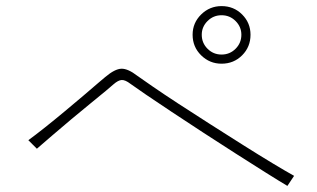

<svg xmlns="http://www.w3.org/2000/svg" viewBox="-20 -805 1040 630"><path d="M945 -228 923 -195Q896 -211 851.5 -239Q807 -267 754.5 -300.5Q702 -334 647.5 -369.5Q593 -405 544 -437.5Q495 -470 459 -494.5Q423 -519 408 -530Q391 -543 379.5 -542.5Q368 -542 352 -528Q348 -524 328 -507.5Q308 -491 278 -466.5Q248 -442 215 -414.5Q182 -387 152 -361Q122 -335 101 -317L73 -345Q95 -361 126.5 -386Q158 -411 191 -438.5Q224 -466 253.5 -491Q283 -516 302.5 -533Q322 -550 325 -552Q357 -579 378.5 -579.5Q400 -580 431 -556Q445 -546 480.5 -521.5Q516 -497 565 -465Q614 -433 669 -398Q724 -363 777 -329.5Q830 -296 874 -269.5Q918 -243 945 -228ZM802 -691Q802 -651 774.5 -623.5Q747 -596 707 -596Q668 -596 640 -623.5Q612 -651 612 -691Q612 -730 640 -757.5Q668 -785 707 -785Q747 -785 774.5 -757.5Q802 -730 802 -691ZM772 -691Q772 -717 753 -736Q734 -755 707 -755Q680 -755 661 -736Q642 -717 642 -691Q642 -664 661 -645Q680 -626 707 -626Q734 -626 753 -645Q772 -664 772 -691Z"/></svg>

Font: Zen Kaku Gothic Antique Light
Style: Regular
Weight: 300
Designer: Yoshimichi Ohira
Foundry: Positype
Version: Version 1.001